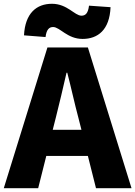

<svg xmlns="http://www.w3.org/2000/svg" viewBox="-28 -996 716 1016"><path d="M409 -790C490 -790 552 -838 557 -958L443 -966C438 -925 424 -913 403 -913C367 -913 328 -976 247 -976C166 -976 105 -927 99 -809L213 -800C218 -841 233 -853 253 -853C289 -853 328 -790 409 -790ZM-8 0H174L217 -171H437L480 0H668L437 -745H223ZM267 -372C286 -446 306 -533 324 -611H328C348 -535 367 -446 387 -372L403 -309H251Z"/></svg>

Font: Noto Sans JP Black
Style: Regular
Weight: 900
Designer: Ryoko NISHIZUKA  (kana, bopomofo & ideographs); Paul D. Hunt (Latin, Greek & Cyrillic); Sandoll Communications , Soo-you
Foundry: Adobe
Version: Version 2.002;hotconv 1.0.116;makeotfexe 2.5.65601